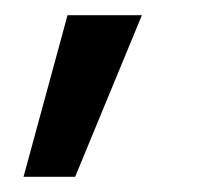

<svg xmlns="http://www.w3.org/2000/svg" viewBox="-20 -122 260 253"><path d="M11 111 69 -102H167L79 111Z"/></svg>

Font: Questrial
Style: Regular
Weight: 400
Designer: Joe Prince, Laura Meseguer
Foundry: Joe Prince, Laura Meseguer
Version: Version 2.000; ttfautohint (v1.8.3)